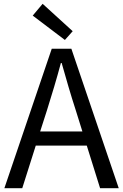

<svg xmlns="http://www.w3.org/2000/svg" viewBox="-20 -989 647 1009"><path d="M362 -825 204 -969 152 -907 321 -779ZM191 -298 227 -410C253 -493 277 -572 300 -658H304C328 -573 351 -493 378 -410L413 -298ZM506 0H604L355 -733H252L3 0H97L168 -224H436Z"/></svg>

Font: Noto Sans Mono CJK SC Regular
Style: Regular
Weight: 400
Designer: Ryoko NISHIZUKA (kana & ideographs); Paul D. Hunt (Latin, Greek & Cyrillic); Wenlong ZHANG (bopomofo); Sandoll Communica
Foundry: Adobe Systems Incorporated
Version: Version 1.005;PS 1.005;hotconv 1.0.96;makeotf.lib2.5.65012